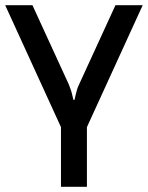

<svg xmlns="http://www.w3.org/2000/svg" viewBox="-20 -720 570 740"><path d="M425 -700H530L315 -230V0H215V-230L0 -700H105L245 -395Q249 -385 252.5 -375Q256 -365 258 -356Q261 -345 263 -335H267Q269 -345 272 -356Q274 -365 277 -375Q280 -385 285 -395Z"/></svg>

Font: Scada
Style: Regular
Weight: 400
Designer: Jovanny Lemonad
Foundry: Jovanny Lemonad
Version: Version 3.005; ttfautohint (v0.91) -l 8 -r 50 -G 200 -x 0 -w